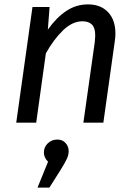

<svg xmlns="http://www.w3.org/2000/svg" viewBox="-20 -559 612 875"><path d="M506 -406Q506 -390 503 -370L451 0H360L412 -368Q414 -390 414 -397Q414 -432 399 -447Q384 -462 356 -462Q310 -462 267.5 -421Q225 -380 189 -316L145 0H54L128 -527H206L198 -424Q237 -479 282 -509Q327 -539 381 -539Q439 -539 472.5 -503.5Q506 -468 506 -406ZM293 129Q293 146 285.5 163Q278 180 257 214L205 296H151L199 178Q180 159 180 136Q180 111 198 94Q216 77 241 77Q265 77 279 93Q293 109 293 129Z"/></svg>

Font: FiraGO
Style: Italic
Weight: 400
Italic angle: -8°
Designer: bBox Type GmbH
Foundry: bBox Type GmbH
Version: Version 1.001